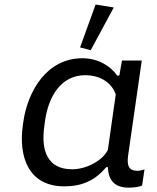

<svg xmlns="http://www.w3.org/2000/svg" viewBox="-20 -822 701 857"><path d="M267.1 9.8C347.2 9.8 404.8 -17.1 454.1 -75.7H461.9C462.9 -10.7 499.5 15.6 553.2 15.6C569.8 15.6 599.1 13.7 614.3 5.9L625 -65.9C613.8 -62 603.5 -59.6 593.3 -59.6C554.2 -59.6 545.9 -83.5 551.8 -127.4L612.8 -551.8H524.4L512.7 -484.9H502.9C471.7 -529.8 415 -562 347.7 -562C189.5 -562 104 -417 84 -277.8L82 -262.7C62 -122.6 106.9 9.8 267.1 9.8ZM384.8 -597.7 487.8 -788.6 406.7 -801.8 337.4 -610.4ZM302.2 -66.4C191.9 -66.4 162.6 -148.9 177.7 -257.8L181.2 -284.2C196.8 -392.1 252.4 -486.3 360.4 -486.3C434.6 -486.3 481.9 -446.3 496.6 -399.9L461.4 -152.8C439.5 -106.9 367.2 -66.4 302.2 -66.4Z"/></svg>

Font: Winston
Style: Italic
Weight: 400
Italic angle: -8.13011°
Designer: Vernon Adams, Kim Jin-seong, David Berlow, Cristiano Sobral
Foundry: The Winston Project Authors
Version: Version 3.004